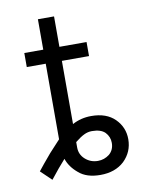

<svg xmlns="http://www.w3.org/2000/svg" viewBox="-80 -737 628 808"><g transform="rotate(-10 234.5 -332.5)"><path d="M207 -548H323V-488H207V-218Q244 -238 288 -238Q353 -238 389 -202Q425 -166 425 -115Q425 -61 386 -23Q347 13 284 13Q225 13 192 -16Q158 -44 146 -80Q117 -48 81 -2L35 -46Q52 -68 91 -114L138 -165V-488H57V-548H138V-678H207ZM229 -68Q252 -47 284 -47Q311 -47 333 -64Q354 -82 354 -112Q354 -138 336 -157Q318 -175 280 -175Q262 -175 246 -167Q231 -160 207 -141V-118Q207 -88 229 -68Z"/></g></svg>

Font: Sinter Normal
Style: Regular
Weight: 350
Foundry: Adobe & rsms
Version: Version 1.000